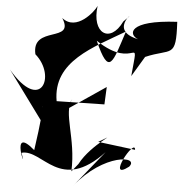

<svg xmlns="http://www.w3.org/2000/svg" viewBox="-20 -589 621 651"><path d="M202 -216 342 -294 334 -235 172 -246C160 -382 298 -429 407 -482C362 -377 350 -328 308 -451C441 -344 453 -488 425 -331L472 -396C562 -426 577 -388 581 -515C414 -521 415 -472 448 -456C335 -490 466 -571 398 -516C353 -440 290 -476 311 -569C302 -551 239 -482 191 -528C236 -442 86 -505 100 -405C172 -331 118 -205 14 -353L125 -170C119 -251 142 -274 96 -80C9 -170 75 9 53 -71C125 -84 183 66 338 -73L227 42C333 -70 454 -60 418 -24C337 28 439 -124 438 -81L313 -108C396 -148 289 -101 246 -33L222 -8C237 -122 194 -206 225 -253Z"/></svg>

Font: Asimov Silicon
Style: Regular
Weight: 400
Designer: Google
Version: Version 2.000980; 2014